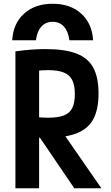

<svg xmlns="http://www.w3.org/2000/svg" viewBox="-20 -1001 590 1021"><path d="M260 -981Q354 -981 412 -928.5Q470 -876 475 -787H349Q343 -834 320 -859.5Q297 -885 260 -885Q223 -885 200 -859.5Q177 -834 171 -787H45Q50 -876 108 -928.5Q166 -981 260 -981ZM62 -728Q113 -735 151 -737.5Q189 -740 222 -740Q324 -740 386 -716.5Q448 -693 476 -641Q504 -589 504 -504Q504 -419 476 -367Q448 -315 386 -291.5Q324 -268 222 -268Q195 -268 168 -269.5Q141 -271 119 -273L169 -380Q186 -377 203 -376Q220 -375 235 -375Q288 -375 319.5 -387Q351 -399 364.5 -427Q378 -455 378 -501Q378 -548 364 -575.5Q350 -603 319 -615.5Q288 -628 235 -628Q219 -628 202.5 -627Q186 -626 168 -623L188 -657V0H62ZM375 0 156 -322H296L519 0Z"/></svg>

Font: M PLUS Code Latin SemiExpanded SemiBold
Style: Regular
Weight: 600
Width: 6
Designer: Coji Morishita
Foundry: UNDERFOREST DESIGN
Version: Version 1.002; ttfautohint (v1.8.3)